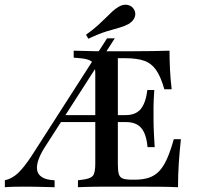

<svg xmlns="http://www.w3.org/2000/svg" viewBox="-30 -783 838 803"><path d="M-9.7 0V-29Q20.2 -35.5 45.6 -59.3Q71 -83.1 104 -133.9L417.7 -622.6H450L159.7 -171Q141.1 -142.7 131.9 -117.7Q122.6 -92.7 125 -73.4Q127.4 -54 145.2 -42.3Q162.9 -30.6 198.4 -29V0Q171.8 -0.8 151.6 -1.2Q131.5 -1.6 114.9 -2Q98.4 -2.4 82.3 -2.4Q54 -2.4 31.5 -2Q8.9 -1.6 -9.7 0ZM209.7 -272.6 227.4 -301.6H546V-272.6ZM408.1 -2.4Q387.9 -2.4 366.5 -2Q345.2 -1.6 327 -1.2Q308.9 -0.8 296 0V-29L314.5 -31.5Q348.4 -35.5 358.5 -48Q368.5 -60.5 368.5 -98.4V-472.6Q368.5 -497.6 363.7 -510.9Q358.9 -524.2 345.2 -530.6Q331.5 -537.1 305.6 -539.5L278.2 -541.9V-571Q293.5 -571 314.1 -570.2Q334.7 -569.4 358.9 -569Q383.1 -568.5 406.5 -568.5H416.9H504Q563.7 -568.5 606 -569.4Q648.4 -570.2 679 -571Q679 -531.5 681 -491.5Q683.1 -451.6 687.9 -409.7H657.3Q642.7 -461.3 623.4 -489.5Q604 -517.7 573.8 -528.6Q543.5 -539.5 495.2 -539.5H462.9V-95.2Q462.9 -67.7 467.3 -54Q471.8 -40.3 484.7 -35.9Q497.6 -31.5 524.2 -31.5H533.1Q566.9 -31.5 591.9 -39.5Q616.9 -47.6 635.5 -66.9Q654 -86.3 668.5 -119Q683.1 -151.6 696.8 -200.8H726.6Q721 -149.2 717.7 -99.6Q714.5 -50 714.5 0Q681.5 -1.6 636.3 -2Q591.1 -2.4 526.6 -2.4H416.9ZM587.1 -167.7Q583.9 -204 573.4 -227.4Q562.9 -250.8 544 -261.7Q525 -272.6 495.2 -272.6V-301.6Q537.9 -301.6 558.9 -327.4Q579.8 -353.2 586.3 -406.5H615.3Q612.1 -360.5 612.1 -335.1Q612.1 -309.7 612.1 -287.1Q612.1 -271 612.5 -254.4Q612.9 -237.9 614.1 -217.3Q615.3 -196.8 616.9 -167.7ZM339.5 -621 329.8 -637.9Q360.5 -659.7 380.2 -677.8Q400 -696 414.1 -710.1Q428.2 -724.2 439.9 -735.1Q451.6 -746 465.3 -754Q484.7 -766.1 503.2 -762.5Q521.8 -758.9 530.6 -743.5Q539.5 -728.2 533.5 -711.3Q527.4 -694.4 507.3 -682.3Q491.1 -673.4 469.4 -667.3Q447.6 -661.3 416.5 -652Q385.5 -642.7 339.5 -621Z"/></svg>

Font: Playfair 5pt SemiExpanded Light Medium
Style: Regular
Weight: 500
Version: Version 2.203